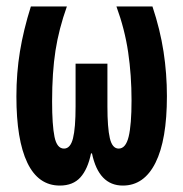

<svg xmlns="http://www.w3.org/2000/svg" viewBox="-20 -567 570 597"><path d="M166 10Q99 10 65 -61Q31 -132 31 -267Q31 -340 42 -407Q53 -474 76 -547H188Q163 -477 152.5 -409.5Q142 -342 142 -252Q142 -178 149.5 -141.5Q157 -105 179 -105Q199 -105 207 -137Q215 -169 215 -236V-369H314V-236Q314 -170 321.5 -137.5Q329 -105 349 -105Q371 -105 380 -142Q389 -179 389 -255Q389 -333 378.5 -404.5Q368 -476 342 -547H454Q478 -475 488.5 -406.5Q499 -338 499 -268Q499 -132 463.5 -61Q428 10 362 10Q287 10 266 -90H263Q253 -41 230 -15.5Q207 10 166 10Z"/></svg>

Font: Noto Sans Mono Condensed
Style: Bold
Weight: 700
Width: 3
Designer: Monotype Design Team
Foundry: Monotype Imaging Inc.
Version: Version 2.014